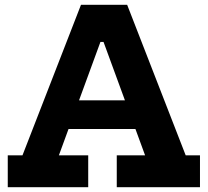

<svg xmlns="http://www.w3.org/2000/svg" viewBox="-20 -779 865 799"><path d="M618.6 -361.5V-242.1H199.2V-361.5ZM752.8 -132.5H812.2V0H465.9V-132.5H583.8L380.5 -687.3L456.3 -604.5H358.3L428.3 -687.3L225 -132.5H347.1V0H12.3V-132.5H73.5L317 -758.9H509.2Z"/></svg>

Font: Hepta Slab ExtraLight
Style: Regular
Weight: 200
Designer: Michael LaGattuta
Foundry: Michael LaGattuta
Version: Version 1.100